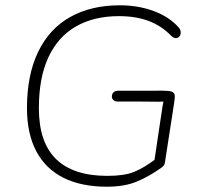

<svg xmlns="http://www.w3.org/2000/svg" viewBox="-20 -698 758 726"><path d="M82 -289Q82 -415 124.5 -502.5Q167 -590 246 -634Q325 -678 433 -678Q502 -678 560.5 -656.5Q619 -635 655 -595Q665 -584 663 -571Q661 -558 650 -554.5Q639 -551 627 -563Q590 -601 541.5 -619Q493 -637 430 -637Q336 -637 268 -598.5Q200 -560 163.5 -482.5Q127 -405 127 -289Q127 -160 192 -96.5Q257 -33 386 -33Q450 -33 487 -48Q524 -63 566 -95Q573 -100 579 -104L561 -71Q572 -146 577.5 -182.5Q583 -219 594 -292L598 -314Q584 -313 563.5 -313.5Q543 -314 515 -314Q484 -314 469.5 -314Q455 -314 425 -314Q415 -314 409 -319.5Q403 -325 403 -333Q403 -343 409.5 -349Q416 -355 427 -355H541Q556 -355 570 -355Q615 -356 628 -352Q641 -348 641 -334.5Q641 -321 632 -267L604 -86Q603 -77 599.5 -72.5Q596 -68 589 -63Q544 -31 497.5 -11.5Q451 8 384 8Q287 8 219.5 -26Q152 -60 117 -126.5Q82 -193 82 -289Z"/></svg>

Font: SN Pro Thin
Style: Italic
Weight: 200
Italic angle: -9°
Designer: Tobias Whetton
Foundry: Supernotes
Version: Version 1.003;Glyphs 3.3 (3324)